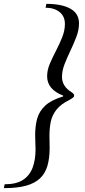

<svg xmlns="http://www.w3.org/2000/svg" viewBox="-128 -762 440 994"><path d="M112 -742Q192 -742 236.5 -717Q281 -692 281 -641Q281 -607 267.5 -571.5Q254 -536 237 -500.5Q220 -465 206.5 -430.5Q193 -396 193 -364Q193 -315 242 -285Q256 -276 256 -267Q256 -262 251 -257.5Q246 -253 232 -245Q187 -223 164.5 -194.5Q142 -166 135 -132.5Q128 -99 128 -59Q128 -44 128.5 -28.5Q129 -13 129 3Q129 57 117.5 96.5Q106 136 79 161.5Q52 187 6.5 199.5Q-39 212 -108 212L-104 192Q-43 192 -8.5 169Q26 146 41 105.5Q56 65 56 12Q56 -8 55 -26Q54 -44 54 -63Q54 -110 64.5 -148Q75 -186 106 -215Q137 -244 199 -263V-267Q116 -299 116 -367Q116 -399 130 -432Q144 -465 162 -499.5Q180 -534 194 -569Q208 -604 208 -638Q208 -678 180 -700Q152 -722 108 -722Z"/></svg>

Font: Platypi Light Light
Style: Italic
Weight: 300
Italic angle: -13°
Version: Version 1.200